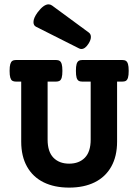

<svg xmlns="http://www.w3.org/2000/svg" viewBox="-20 -857 640 888"><path d="M575.2 -529.3Q575.2 -508.8 572 -498Q568.8 -487.3 562.5 -483.4Q556.2 -479.5 544.4 -479.5H521.5V-201.7Q521.5 -134.3 494.6 -86.4Q467.8 -38.6 418 -13.9Q368.2 10.7 299.8 10.7Q231.4 10.7 181.6 -13.9Q131.8 -38.6 105 -86.4Q78.1 -134.3 78.1 -201.7V-479.5H55.2Q43.5 -479.5 37.1 -483.4Q30.8 -487.3 27.6 -498Q24.4 -508.8 24.4 -529.3Q24.4 -549.8 27.6 -560.5Q30.8 -571.3 37.1 -575.4Q43.5 -579.6 55.2 -579.6H237.8Q249.5 -579.6 255.9 -575.4Q262.2 -571.3 265.4 -560.5Q268.6 -549.8 268.6 -529.3Q268.6 -508.8 265.4 -498Q262.2 -487.3 255.9 -483.4Q249.5 -479.5 237.8 -479.5H200.2V-211.4Q200.2 -155.3 227.1 -127.7Q253.9 -100.1 299.8 -100.1Q345.7 -100.1 372.6 -127.7Q399.4 -155.3 399.4 -211.4V-479.5H361.8Q350.1 -479.5 343.8 -483.4Q337.4 -487.3 334.2 -498Q331.1 -508.8 331.1 -529.3Q331.1 -549.8 334.2 -560.5Q337.4 -571.3 343.8 -575.4Q350.1 -579.6 361.8 -579.6H544.4Q556.2 -579.6 562.5 -575.4Q568.8 -571.3 572 -560.5Q575.2 -549.8 575.2 -529.3ZM400.4 -686Q400.4 -672.4 389.6 -655.3Q374 -630.4 356.4 -630.4Q350.6 -630.4 345.2 -633.3L146.5 -733.4Q134.8 -739.3 134.8 -754.9Q134.8 -773.9 154.3 -800.3Q182.1 -836.9 204.6 -836.9Q212.9 -836.9 220.7 -831.5L390.1 -707Q400.4 -699.7 400.4 -686Z"/></svg>

Font: Courier Prime
Style: Bold
Weight: 700
Designer: Alan Dague-Greene, Quote-Unquote Apps
Foundry: Quote-Unquote Apps
Version: Version 3.018